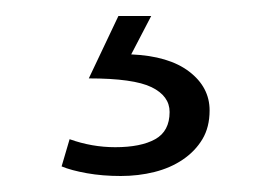

<svg xmlns="http://www.w3.org/2000/svg" viewBox="-20 -20 326 240"><path d="M128 0H169L144 48Q191 50 216.5 69.5Q242 89 242 118Q242 139 233 154Q224 169 208.5 179.5Q193 190 173 195Q153 200 131 200Q108 200 88.5 196.5Q69 193 57 188L67 154Q95 164 124 164Q156 164 174 154Q192 144 192 120Q192 100 169.5 89Q147 78 91 78Z"/></svg>

Font: Mukta Malar ExtraLight
Style: Regular
Weight: 275
Designer: Aadarsh Rajan, Girish Dalvi, Yashodeep Gholap
Foundry: Ek Type
Version: Version 2.538;PS 1.000;hotconv 16.6.51;makeotf.lib2.5.65220;